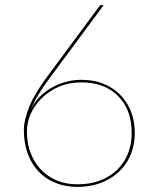

<svg xmlns="http://www.w3.org/2000/svg" viewBox="-20 -720 611 748"><path d="M282 8Q220 8 172.5 -19Q125 -46 99 -96.5Q73 -147 73 -215Q73 -252 94 -304Q115 -356 165 -423L368 -697Q369 -699 370 -699.5Q371 -700 372 -700H384L175 -418Q148 -382 130 -352Q112 -322 101 -295Q127 -348 181.5 -378.5Q236 -409 297 -409Q360 -409 406.5 -382.5Q453 -356 479 -309.5Q505 -263 505 -202Q505 -140 476.5 -92.5Q448 -45 397.5 -18.5Q347 8 282 8ZM282 -2Q346 -2 393.5 -27.5Q441 -53 467 -98Q493 -143 493 -202Q493 -293 440 -346Q387 -399 298 -399Q235 -399 187 -371Q139 -343 112 -299.5Q85 -256 85 -207Q85 -148 109.5 -101.5Q134 -55 178.5 -28.5Q223 -2 282 -2Z"/></svg>

Font: Aleo Thin
Style: Regular
Weight: 250
Designer: Alessio Laiso
Foundry: Alessio Laiso
Version: Version 2.001;gftools[0.9.29]